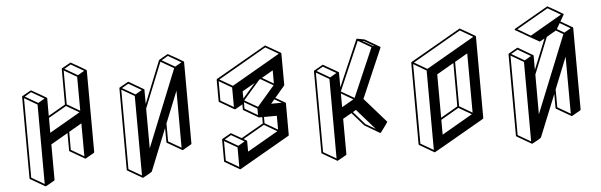

<svg xmlns="http://www.w3.org/2000/svg" viewBox="-58 -1153 4510 1440"><g transform="rotate(-5 2197.5 -433.5)"><path d="M233.9 75.2H231.9L231 74.7H230.5L120.6 10.7Q117.2 8.8 117.2 4.9L115.2 -609.4Q115.7 -612.8 118.7 -614.7Q183.1 -651.9 185.1 -651.9Q186.5 -651.9 242.7 -619.4Q298.8 -586.9 298.8 -586.4L299.8 -585.9V-585.4L300.8 -584.5L301.3 -582L301.8 -581.5V-449.2L430.2 -523.4L429.7 -791Q429.7 -794.4 432.6 -796.4Q497.1 -833.5 499 -833.5Q501 -833.5 557.1 -800.8L613.3 -767.6L614.3 -767.1V-766.6L615.7 -764.6L617.7 -148.9Q617.2 -145 614.3 -143.1L549.8 -106Q546.4 -106 545.7 -106.2Q544.9 -106.4 544.9 -106.9L434.6 -170.9Q431.2 -172.9 431.2 -176.8L430.7 -308.6L302.7 -234.4L303.2 32.7Q303.2 36.1 299.8 38.1Q236.3 75.2 233.9 75.2ZM546.4 -733.9 595.7 -762.7 499 -818.8 449.2 -790.5ZM540.5 -467.3 539.6 -722.7 442.9 -778.8 443.4 -523.4ZM302.2 -321.8 533.7 -455.6 437 -511.7 302.2 -434.1ZM227.1 57.1 225.6 -541 128.4 -597.7 130.4 1ZM231.9 -552.7 281.7 -581.5 184.6 -637.7 135.3 -608.9ZM541.5 -124 540.5 -372.1 444.3 -316.4V-180.7Z M965.8 75.2Q963.9 75.2 963.4 74.7H962.9V74.2H962.4L852.5 10.3Q849.1 8.3 849.1 4.9L847.7 -609.9Q847.7 -613.3 850.6 -614.7Q915 -652.3 917 -652.3L920.4 -651.4Q1030.3 -587.4 1031.2 -586.4Q1031.7 -586.4 1031.7 -585.9H1032.2V-585.4L1033.2 -584.5V-584L1033.7 -582L1034.2 -475.1L1162.1 -793.5L1163.6 -795.4H1164.1Q1164.6 -795.9 1197 -814.7Q1229.5 -833.5 1231 -833.5Q1232.9 -833.5 1289.1 -801Q1345.2 -768.6 1345.2 -768.1H1345.7V-767.6H1346.2V-767.1L1347.2 -766.1L1347.7 -763.2Q1348.1 -763.2 1348.1 -762.7L1349.6 -148.9Q1349.6 -145 1346.2 -143.1Q1282.7 -106.4 1282 -106.2Q1281.2 -106 1280.3 -106Q1278.8 -106 1277.3 -106.9L1166.5 -170.9Q1163.6 -172.9 1163.6 -176.8L1163.1 -282.7L1035.2 34.7Q1034.2 37.1 1001 56.2Q967.8 75.2 965.8 75.2ZM1278.3 -734.4 1328.1 -762.7 1231 -819.3 1181.6 -790.5ZM1035.2 -140.6 1270 -723.6 1171.4 -780.8 1034.2 -439.9ZM959.5 57.1 957.5 -541.5 860.8 -597.7 862.3 1ZM964.4 -552.7 1013.7 -581.5 917 -637.7 867.2 -608.9ZM1273.4 -124.5 1272.5 -553.7 1176.3 -315.4 1176.8 -180.7Z M1698.7 75.2Q1697.8 75.2 1697.3 74.7H1696.3V74.2H1695.3L1585.4 10.3Q1582 8.3 1582 4.4L1581.5 -158.7Q1582 -162.1 1585 -164.1Q1649.4 -201.2 1650.9 -201.2Q1652.8 -201.2 1729 -156.7L1896 -252.9V-300.3H1872.6L1869.6 -300.8L1758.8 -365.2Q1755.9 -367.2 1755.9 -371.1V-408.7L1700.7 -377L1699.2 -376.5Q1696.3 -376.5 1694.8 -377H1694.3L1584 -441.4Q1581.1 -443.4 1580.6 -446.8L1580.1 -609.9H1580.6Q1580.6 -613.3 1583.5 -615.2Q1961.9 -834 1963.9 -834Q1965.8 -834 2077.6 -769Q2077.6 -768.6 2078.1 -768.6V-768.1H2078.6V-767.6H2079.1V-767.1L2080.1 -766.6L2080.6 -763.7L2081.5 -523.9Q2081.5 -522.5 2006.8 -435.5L2078.6 -394V-393.6H2079.1L2081.1 -391.1V-390.6Q2081.5 -389.6 2081.5 -389.2Q2081.5 -388.7 2082 -388.2L2082.5 -149.4Q2082.5 -145.5 2079.1 -143.6Q1700.7 75.2 1698.7 75.2ZM1971.2 -394.5 2050.8 -395 1998 -425.3ZM1690.9 -394.5 1690.4 -541.5 1593.8 -597.7 1594.2 -450.7ZM1697.3 -553.2 2061 -763.2 1963.9 -819.3 1600.1 -609.4ZM1767.1 -451.2 1861.8 -560.5 1766.6 -505.9ZM1865.7 -318.4V-367.7L1769 -423.8V-375ZM1871.1 -379.9 2001.5 -530.8 1906.2 -585.9 1897 -580.6 1772.5 -437ZM2004.9 -543.9V-643.1L1919.4 -593.8ZM1768.1 -51.8 1999.5 -185.1 1902.8 -241.7 1742.2 -148.9 1766.1 -134.8 1767.6 -132.3ZM2006.3 -196.8 2005.9 -300.8 1909.2 -300.3V-252.9ZM1691.9 56.6V-90.3L1594.7 -146.5L1595.2 0.5ZM1698.2 -101.6 1748 -130.4 1650.9 -186.5 1601.6 -158.2Z M2431.2 75.2H2429.2Q2429.2 74.7 2428.7 74.7L2427.7 74.2L2317.4 10.3Q2314.5 8.3 2314.5 4.4L2312.5 -609.9Q2313 -613.3 2315.9 -614.7Q2380.4 -652.3 2381.8 -652.3Q2383.8 -652.3 2439.9 -619.6L2496.1 -586.9V-586.4H2497.1V-585.4L2498 -585L2498.5 -582L2499 -471.7L2649.9 -820.8H2650.4L2651.4 -822.3L2653.8 -823.7V-824.2H2657.2L2711.9 -813.5L2821.8 -749.5L2822.8 -749V-748.5L2824.2 -747.6L2824.7 -746.6L2825.2 -744.6V-744.1Q2825.2 -742.7 2824.7 -741.7L2664.1 -370.1L2825.2 -186.5Q2826.7 -185.1 2826.7 -182.6Q2826.7 -179.7 2773.4 -107.9H2772.9Q2772.9 -106.9 2772 -106.9L2771 -106H2769.5V-105.5L2764.6 -106Q2764.6 -106.4 2709.2 -138.7Q2653.8 -170.9 2652.8 -171.9L2564.9 -272L2499.5 -234.9L2500.5 32.2Q2500.5 36.1 2497.1 38.1Q2433.1 75.2 2431.2 75.2ZM2781.7 -757.3 2706.1 -801.8 2692.9 -804.2 2768.6 -760.3ZM2598.6 -383.3 2757.8 -751 2659.2 -808.1 2500 -440.4ZM2499.5 -322.3 2588.4 -373.5 2499 -425.8ZM2424.3 57.1 2422.9 -541.5 2325.7 -597.7 2327.6 1ZM2429.2 -552.7 2479 -581.5 2381.8 -637.7 2332.5 -609.4ZM2736.3 -138.2 2600.6 -293 2576.7 -278.8 2662.1 -181.2Z M3163.1 75.2Q3161.1 75.2 3161.1 74.7H3160.2L3049.8 10.3Q3046.9 8.3 3046.4 4.9L3044.9 -609.4Q3045.4 -612.8 3048.3 -614.7Q3426.8 -833.5 3428.7 -833.5Q3430.2 -833.5 3486.3 -800.8L3542.5 -768.1H3543V-767.6H3543.5V-767.1H3543.9L3544.4 -766.1V-765.6Q3544.9 -763.7 3545.2 -763.7Q3545.4 -763.7 3545.4 -763.2L3546.9 -148.9Q3546.9 -145 3543.5 -143.1Q3165.5 75.2 3163.1 75.2ZM3156.7 57.1 3154.8 -541 3058.1 -597.7 3060.1 1ZM3161.6 -552.7 3525.4 -762.7 3428.7 -818.8 3064.9 -608.9ZM3232.4 -178.7 3360.4 -252.9 3359.4 -579.6 3231.4 -505.4ZM3232.4 -51.3 3463.9 -185.1 3367.2 -241.2 3232.4 -163.1ZM3470.7 -196.3 3469.2 -642.6 3373 -586.9 3374 -252.9Z M3896 75.2Q3894 75.2 3893.6 74.7L3892.6 74.2L3782.7 10.3Q3779.3 8.3 3779.3 4.9L3777.3 -609.4L3777.8 -609.9Q3777.8 -613.3 3780.8 -614.7Q3845.2 -652.3 3847.2 -652.3L3850.6 -651.4Q3960.4 -587.4 3961.4 -586.4Q3961.9 -586.4 3961.9 -585.9L3962.9 -585L3963.4 -583L3963.9 -582V-475.1L4056.2 -703.1Q4021.5 -683.1 4019.5 -683.1Q4018.1 -683.1 3953.6 -720.2L3843.3 -784.2Q3839.8 -786.1 3839.8 -790Q3840.3 -793.5 3843.3 -795.4Q4096.2 -941.9 4098.1 -941.9Q4099.6 -941.9 4155.8 -909.2Q4211.9 -876.5 4212.9 -875.5L4214.4 -873.5V-872.1L4214.8 -871.1V-870.1Q4214.4 -869.6 4214.4 -869.1Q4214.4 -868.7 4213.9 -867.7L4186.5 -819.8L4275.4 -768.1Q4275.9 -768.1 4275.9 -767.6Q4276.4 -767.6 4276.4 -767.1L4277.3 -766.1L4277.8 -762.7L4279.8 -148.9Q4279.8 -145.5 4276.4 -143.1Q4212.4 -106.4 4211.7 -106.2Q4210.9 -106 4210.4 -106L4208.5 -106.4L4207 -106.9L4096.7 -170.9Q4093.8 -172.9 4093.3 -176.8V-282.7L3964.8 34.7Q3964.4 37.1 3931.2 56.2Q3897.9 75.2 3896 75.2ZM4208.5 -734.4 4258.3 -762.7 4179.7 -808.6 4154.8 -765.6ZM3956.5 -733.4 4194.8 -871.1 4098.1 -927.2 3859.9 -790ZM3964.8 -140.6 4200.2 -723.6 4146 -755.4 4074.7 -713.9 3964.4 -439.9ZM3889.2 57.1 3887.7 -541.5 3791 -597.7 3792.5 1ZM3894.5 -552.7 3943.8 -581.5 3847.2 -637.7 3797.4 -609.4ZM4203.6 -124.5 4202.1 -553.7 4106.4 -315.4 4106.9 -180.7Z"/></g></svg>

Font: 3D Isometric
Style: Bold
Weight: 700
Designer: GGBotNet
Foundry: GGBotNet
Version: 1.14